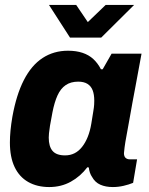

<svg xmlns="http://www.w3.org/2000/svg" viewBox="-20 -744 603 776"><path d="M179 12Q130 12 94 -8.5Q58 -29 39 -69Q20 -109 20 -168Q20 -191 22.5 -217Q25 -243 30 -272Q46 -361 76.5 -420.5Q107 -480 152 -509.5Q197 -539 255 -539Q288 -539 313.5 -530.5Q339 -522 357 -505.5Q375 -489 388 -464H395L431 -527H552L528 -397Q522 -366 515.5 -330.5Q509 -295 503 -260.5Q497 -226 491.5 -197Q486 -168 483.5 -148.5Q481 -129 481 -125Q481 -112 487.5 -106Q494 -100 505 -100H534L518 -5Q501 2 479.5 7Q458 12 436 12Q407 12 385.5 2.5Q364 -7 352 -29Q347 -36 343.5 -46Q340 -56 339 -67L333 -68Q305 -31 266 -9.5Q227 12 179 12ZM243 -116Q264 -116 281 -124.5Q298 -133 311.5 -150Q325 -167 334.5 -190.5Q344 -214 349 -244Q354 -276 357 -293.5Q360 -311 360.5 -321Q361 -331 361 -337Q361 -362 354.5 -379Q348 -396 333.5 -405Q319 -414 296 -414Q266 -414 245.5 -400Q225 -386 212.5 -358.5Q200 -331 192 -290Q185 -255 182 -235.5Q179 -216 178 -205.5Q177 -195 177 -188Q177 -152 192.5 -134Q208 -116 243 -116ZM522 -724 389 -592H263L178 -724H288L355 -625H304L407 -724Z"/></svg>

Font: Archivo SemiCondensed ExtraBold
Style: Italic
Weight: 800
Width: 4
Italic angle: -10°
Designer: Hector Gatti
Foundry: Omnibus-Type
Version: Version 2.001